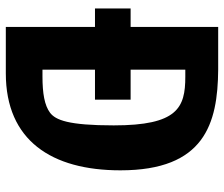

<svg xmlns="http://www.w3.org/2000/svg" viewBox="-75 -695 770 660"><g transform="rotate(90 310.0 -365.0)"><path d="M322.5 -429H219.5V-617H244C350.5 -617 411 -590 411 -371C411 -214.5 392.5 -171 367.5 -152C342 -133 301 -126 242.5 -126H219.5V-306.5H322.5ZM9 -306.5H72.5V0H232C463 0 565.5 -157.5 565.5 -394C565.5 -683 405.5 -728.5 219.5 -730H72.5V-429H9Z"/></g></svg>

Font: Monaspace Argon
Style: Bold
Weight: 700
Designer: Riley Cran & the Lettermatic Team
Foundry: Lettermatic
Version: Version 1.000 (Monaspace Argon)